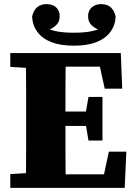

<svg xmlns="http://www.w3.org/2000/svg" viewBox="-20 -913 669 933"><path d="M30 0V-67L160 -75H176V0ZM105 0Q106 -50 106.5 -99.5Q107 -149 107 -199Q107 -249 107 -299V-356Q107 -406 107 -455.5Q107 -505 106.5 -555Q106 -605 105 -655H300Q299 -606 298.5 -556Q298 -506 298 -456Q298 -406 298 -356V-300Q298 -250 298 -200Q298 -150 298.5 -100Q299 -50 300 0ZM214 0V-66H515L477 -27L509 -176H594L586 0ZM201 -301V-371H431V-301ZM410 -230 394 -325V-350L410 -442H478V-230ZM30 -588V-655H176V-580H160ZM489 -482 457 -627 498 -589H214V-655H567L574 -482ZM339 -691Q273 -691 229 -708.5Q185 -726 161.5 -758Q138 -790 136 -832Q142 -861 159.5 -877Q177 -893 206 -893Q236 -893 253 -877Q270 -861 270 -834Q270 -805 249 -787Q228 -769 198 -762L186 -785Q214 -770 249.5 -762Q285 -754 339 -754Q393 -754 428.5 -762Q464 -770 492 -785L480 -762Q450 -769 429 -787Q408 -805 408 -834Q408 -861 425.5 -877Q443 -893 472 -893Q501 -893 518.5 -877Q536 -861 542 -832Q540 -790 516.5 -758Q493 -726 449 -708.5Q405 -691 339 -691Z"/></svg>

Font: Source Serif 4 ExtraBold
Style: Regular
Weight: 800
Designer: Frank Grießhammer
Foundry: Adobe Systems Incorporated
Version: Version 4.004;hotconv 1.0.116;makeotfexe 2.5.65601